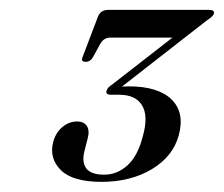

<svg xmlns="http://www.w3.org/2000/svg" viewBox="-20 -720 452 388"><path d="M341.5 -447.5Q330 -404 287 -378.2Q244 -352.5 185 -352.5Q127 -352.5 103 -376.2Q79 -400 87.5 -433Q92.5 -452 106 -463.2Q119.5 -474.5 135.5 -474.5Q150 -474.5 155.8 -465Q161.5 -455.5 157 -439.5L150.5 -414Q145 -392 154.5 -379.5Q164 -367 191 -367Q216.5 -367 237.5 -385.8Q258.5 -404.5 269 -446Q280 -486 267 -507.2Q254 -528.5 221 -528.5H204.5Q192.5 -528.5 195.5 -537Q197 -543 207 -549.5L328.5 -644H203Q190 -644 183 -632L167 -603Q161.5 -595 153.5 -595Q142.5 -595 147 -605L178 -686.5Q183.5 -700 198.5 -700H403Q414.5 -700 412 -691.5Q410 -686.5 397 -678L226.5 -545Q234 -545.5 240 -545.5Q299.5 -545.5 326.5 -519.2Q353.5 -493 341.5 -447.5Z"/></svg>

Font: Fraunces 72pt
Style: Italic
Weight: 400
Italic angle: -16°
Version: Version 1.000;[b76b70a41]